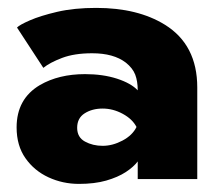

<svg xmlns="http://www.w3.org/2000/svg" viewBox="-20 -442 554 474"><path d="M175 12Q135 12 99.8 -4.2Q64.5 -20.5 42.8 -51.5Q21 -82.5 21 -127.5Q21 -198 78.5 -232Q125 -259 190 -259Q234 -259 268.8 -247.8Q303.5 -236.5 320 -219Q320 -241.5 313.8 -257.8Q307.5 -274 290.5 -287.5Q260.5 -310.5 207.5 -310.5Q163.5 -310.5 133.2 -299Q103 -287.5 87 -274.5L22 -374Q28 -380.5 53.8 -391.8Q79.5 -403 121.2 -412.8Q163 -422.5 217.5 -422.5Q320 -422.5 387 -381Q467 -331.5 467 -226V0H320V-43.5Q310 -30 290.5 -17.2Q271 -4.5 242.2 3.8Q213.5 12 175 12ZM233.5 -82Q258 -82 282.5 -95Q307 -108 317 -128.5Q307 -148 283 -161Q259 -174 233.5 -174Q207.5 -174 189 -162.2Q170.5 -150.5 170.5 -126.5Q170.5 -103 189.8 -92.5Q209 -82 233.5 -82Z"/></svg>

Font: Lucymar Sans
Style: Bold
Weight: 700
Foundry: The League of Moveable Type (original font) / Main changes by Cristiano Sobral with portions from Mirco Monsees
Version: Version 2.001;August 30, 2020;FontCreator 13.0.0.2681 64-bit